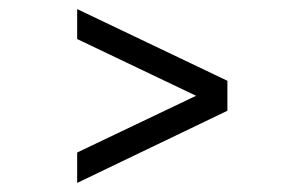

<svg xmlns="http://www.w3.org/2000/svg" viewBox="-20 -509 659 423"><path d="M150 -489 481 -331V-265L150 -106V-173L412 -298L150 -423Z"/></svg>

Font: Unageo
Style: Light
Weight: 300
Designer: Richard Sepsi
Foundry: Richard Sepsi
Version: Version 2.000